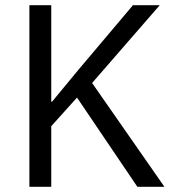

<svg xmlns="http://www.w3.org/2000/svg" viewBox="-20 -718 674 738"><path d="M276 -343 177 -233V0H93V-698H177V-327H180L280 -448L491 -698H594L334 -399L612 0H508Z"/></svg>

Font: IBM Plex Sans Thai
Style: Regular
Weight: 400
Designer: Mike Abbink, Paul van der Laan, Pieter van Rosmalen, Ben Mitchell, Mark Frömberg
Foundry: Bold Monday
Version: Version 1.1